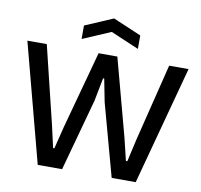

<svg xmlns="http://www.w3.org/2000/svg" viewBox="-99 -1073 1236 1179"><g transform="rotate(10 518.5 -483.5)"><path d="M17 -740H138L256 -255L287 -118H295L329 -255L461 -740H578L708 -255L741 -118H750L781 -255L901 -740H1022L823 0H673L550 -450L522 -593H515L487 -449L364 0H212ZM343 -892 518 -967 694 -892V-808L518 -883L343 -808Z"/></g></svg>

Font: Encode Sans Normal
Style: Medium
Weight: 500
Designer: Pablo Impallari, Andres Torresi
Foundry: Pablo Impallari, Andres Torresi
Version: Version 1.000; ttfautohint (v1.00) -l 8 -r 50 -G 200 -x 14 -